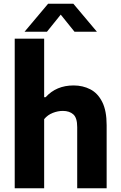

<svg xmlns="http://www.w3.org/2000/svg" viewBox="-20 -1017 651 1037"><path d="M59.5 0V-808H218.5V-492H226.5Q284 -555.5 377.5 -555.5Q427.5 -555.5 468 -534.5Q508.5 -513.5 532.2 -466.2Q556 -419 556 -341V0H397V-330.5Q397 -380.5 376 -399.2Q355 -418 319.5 -418Q292.5 -418 265 -407.2Q237.5 -396.5 218.5 -373.5V0ZM112.5 -845.5 240 -997H376L503.5 -845.5H382.5L308 -938L233.5 -845.5Z"/></svg>

Font: Encode Sans
Style: Bold
Weight: 700
Designer: Multiple Designers
Foundry: Impallari Type
Version: Version 3.002; ttfautohint (v1.8.3) -l 8 -r 50 -G 200 -x 14 